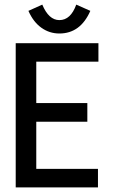

<svg xmlns="http://www.w3.org/2000/svg" viewBox="-20 -811 490 831"><path d="M48 0V-624H406V-544H137V-365H358V-284H137V-80H404V0ZM310 -791 371 -764Q328 -666 237 -666Q194 -666 159 -691Q124 -716 103 -764L163 -791Q191 -724 237 -724Q286 -724 310 -791Z"/></svg>

Font: Inconsolata SemiCondensed SemiBold
Style: Regular
Weight: 600
Width: 4
Monospace: yes
Designer: Raph Levien, Cyreal, Brenton Simpson
Foundry: Raph Levien, Cyreal, Google
Version: Version 3.001; ttfautohint (v1.8.2.53-6de2)